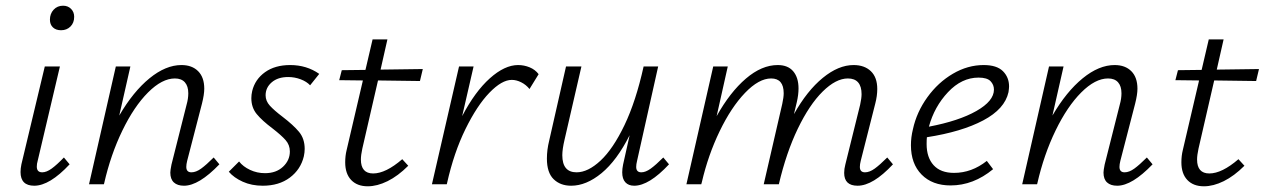

<svg xmlns="http://www.w3.org/2000/svg" viewBox="-20 -646 4433 673"><path d="M155 -577Q155 -598 168 -612Q181 -626 201 -626Q218 -626 229 -615Q240 -604 240 -587Q240 -566 227 -553Q214 -540 194 -540Q176 -540 165.5 -550Q155 -560 155 -577ZM52 -43Q52 -55 55 -70L137 -413H190L112 -82Q109 -72 109 -62Q109 -42 128 -42Q143 -42 161 -55Q179 -68 204 -94L224 -70Q154 5 100 5Q52 5 52 -43Z M749 -70Q677 5 625 5Q602 5 589.5 -6.5Q577 -18 577 -41Q577 -49 581 -69L634 -279Q640 -300 640 -319Q640 -344 628 -357.5Q616 -371 593 -371Q548 -371 499 -322Q450 -273 409 -188.5Q368 -104 345 -3L344 0H292L386 -413H437L398 -241Q447 -325 504 -371.5Q561 -418 616 -418Q653 -418 674.5 -396.5Q696 -375 696 -335Q696 -315 688 -283L636 -82Q633 -70 633 -61Q633 -42 651 -42Q667 -42 685 -55Q703 -68 729 -94Z M782 -44 818 -80Q832 -62 856.5 -50.5Q881 -39 909 -39Q948 -39 972 -61.5Q996 -84 996 -115Q996 -138 981 -155Q966 -172 935 -196Q899 -223 880 -246Q861 -269 861 -302Q861 -314 864 -327Q874 -368 909 -393Q944 -418 997 -418Q1055 -418 1099 -387L1067 -347Q1055 -360 1034 -368Q1013 -376 990 -376Q954 -376 932.5 -357.5Q911 -339 911 -312Q911 -292 926 -275.5Q941 -259 970 -237Q1008 -208 1028 -184Q1048 -160 1048 -124Q1048 -112 1045 -98Q1034 -52 996 -23.5Q958 5 901 5Q862 5 831 -9Q800 -23 782 -44Z M1250 -125Q1245 -102 1245 -87Q1245 -38 1288 -38Q1332 -38 1390 -88L1411 -65Q1375 -29 1338.5 -11Q1302 7 1269 7Q1232 7 1211 -15Q1190 -37 1190 -77Q1190 -100 1195 -120L1252 -364L1169 -365L1178 -400L1261 -401L1286 -508H1338L1314 -402L1462 -404L1452 -362L1305 -364Z M1868 -386 1836 -334Q1824 -349 1807 -357.5Q1790 -366 1774 -366Q1739 -366 1695.5 -321Q1652 -276 1611.5 -193.5Q1571 -111 1547 -4L1546 0H1494L1589 -413H1640L1600 -239Q1645 -325 1697 -371.5Q1749 -418 1796 -418Q1817 -418 1836.5 -410Q1856 -402 1868 -386Z M2325 -70Q2255 5 2203 5Q2183 5 2172 -7Q2161 -19 2161 -42Q2161 -54 2164 -69L2187 -172Q2142 -83 2088.5 -39Q2035 5 1982 5Q1944 5 1920.5 -18Q1897 -41 1897 -90Q1897 -121 1905 -153L1964 -413H2018L1959 -157Q1951 -123 1951 -102Q1951 -42 2001 -42Q2041 -42 2085 -83Q2129 -124 2169 -207.5Q2209 -291 2236 -413H2287L2213 -82Q2210 -70 2210 -61Q2210 -42 2228 -42Q2243 -42 2261 -55Q2279 -68 2305 -94Z M3110 -70Q3040 5 2986 5Q2939 5 2939 -40Q2939 -54 2943 -69L2995 -279Q3000 -302 3000 -316Q3000 -343 2988 -357Q2976 -371 2952 -371Q2910 -371 2863.5 -325Q2817 -279 2776.5 -195Q2736 -111 2710 0H2657L2722 -282Q2727 -305 2727 -319Q2727 -371 2683 -371Q2640 -371 2591.5 -320.5Q2543 -270 2502.5 -186Q2462 -102 2440 -7L2438 0H2386L2480 -413H2531L2492 -239Q2539 -323 2594.5 -370.5Q2650 -418 2706 -418Q2742 -418 2760.5 -396Q2779 -374 2779 -336Q2779 -314 2773 -288L2763 -246Q2809 -328 2864 -373Q2919 -418 2972 -418Q3010 -418 3032.5 -396.5Q3055 -375 3055 -334Q3055 -310 3048 -283L2997 -82Q2994 -70 2994 -61Q2994 -42 3012 -42Q3028 -42 3046 -55Q3064 -68 3090 -94Z M3517 -343Q3517 -337 3515 -323Q3502 -264 3426.5 -224Q3351 -184 3229 -165Q3228 -157 3228 -141Q3228 -94 3252.5 -67Q3277 -40 3324 -40Q3386 -40 3439 -82L3461 -53Q3392 4 3312 4Q3248 4 3210.5 -34Q3173 -72 3173 -137Q3173 -165 3180 -193Q3193 -253 3230.5 -305Q3268 -357 3320 -387.5Q3372 -418 3428 -418Q3474 -418 3495.5 -396.5Q3517 -375 3517 -343ZM3410 -374Q3351 -374 3303 -323Q3255 -272 3236 -202Q3341 -222 3402.5 -257Q3464 -292 3464 -332Q3464 -349 3452 -361.5Q3440 -374 3410 -374Z M4020 -70Q3948 5 3896 5Q3873 5 3860.5 -6.5Q3848 -18 3848 -41Q3848 -49 3852 -69L3905 -279Q3911 -300 3911 -319Q3911 -344 3899 -357.5Q3887 -371 3864 -371Q3819 -371 3770 -322Q3721 -273 3680 -188.5Q3639 -104 3616 -3L3615 0H3563L3657 -413H3708L3669 -241Q3718 -325 3775 -371.5Q3832 -418 3887 -418Q3924 -418 3945.5 -396.5Q3967 -375 3967 -335Q3967 -315 3959 -283L3907 -82Q3904 -70 3904 -61Q3904 -42 3922 -42Q3938 -42 3956 -55Q3974 -68 4000 -94Z M4181 -125Q4176 -102 4176 -87Q4176 -38 4219 -38Q4263 -38 4321 -88L4342 -65Q4306 -29 4269.5 -11Q4233 7 4200 7Q4163 7 4142 -15Q4121 -37 4121 -77Q4121 -100 4126 -120L4183 -364L4100 -365L4109 -400L4192 -401L4217 -508H4269L4245 -402L4393 -404L4383 -362L4236 -364Z"/></svg>

Font: Ysabeau Infant Semilight
Style: Italic
Weight: 300
Italic angle: -12°
Designer: Christian Thalmann (Catharsis Fonts)
Version: Version 0.003